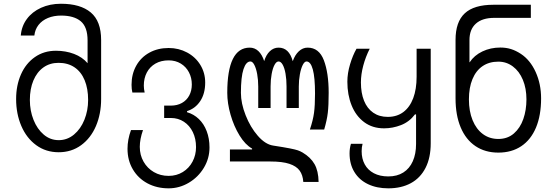

<svg xmlns="http://www.w3.org/2000/svg" viewBox="-20 -816 3040 1048"><path d="M68 -275.5Q68 -350 94.5 -410Q121 -470 170.5 -504.5Q220 -539 285.5 -539Q338.5 -539 384 -521.8Q429.5 -504.5 458 -471V-595.5Q458 -668.5 421 -699.8Q384 -731 313.5 -731Q273.5 -731 241.5 -717.8Q209.5 -704.5 190.2 -679.8Q171 -655 167.5 -622H93.5Q97.5 -673 126.5 -712.2Q155.5 -751.5 204 -773.5Q252.5 -795.5 312.5 -795.5Q419 -795.5 475.5 -748Q532 -700.5 532 -597.5V-275.5Q532 -194.5 503.8 -128.2Q475.5 -62 422.8 -23.5Q370 15 300.5 15Q230.5 15 177.8 -23.5Q125 -62 96.5 -128.2Q68 -194.5 68 -275.5ZM461 -270.5Q461 -332.5 442 -378.2Q423 -424 386.8 -448.5Q350.5 -473 299.5 -473Q252 -473 216.8 -447.8Q181.5 -422.5 162.2 -376.5Q143 -330.5 143 -270.5Q143 -212 163 -161.8Q183 -111.5 218.8 -81.2Q254.5 -51 300.5 -51Q347 -51 383.8 -81.5Q420.5 -112 440.8 -162.5Q461 -213 461 -270.5Z M676 -4Q676 -54 695 -106H760.5Q743 -56 743 -14.5Q743 30 763.5 66.2Q784 102.5 819.8 123.2Q855.5 144 900.5 144Q943.5 144 977.8 123Q1012 102 1031 66Q1050 30 1050 -13Q1050 -59 1032.5 -95Q1015 -131 983.8 -151.5Q952.5 -172 912.5 -172H876V-239.5H912.5Q947 -239.5 973 -254Q999 -268.5 1013 -294.8Q1027 -321 1027 -355Q1027 -391.5 1011.2 -421.5Q995.5 -451.5 966.8 -469Q938 -486.5 900.5 -486.5Q859 -486.5 828.2 -468.8Q797.5 -451 781.2 -419.8Q765 -388.5 765 -349Q765 -331.5 769.5 -311H702.5Q698 -330 698 -353Q698 -411.5 723.5 -457.2Q749 -503 795.2 -528.5Q841.5 -554 900.5 -554Q955.5 -554 1001.2 -529.5Q1047 -505 1073.5 -461.8Q1100 -418.5 1100 -365.5Q1100 -305 1073 -264.2Q1046 -223.5 1001 -209.5V-203.5Q1037.5 -193 1065.2 -166.5Q1093 -140 1108.2 -100Q1123.5 -60 1123.5 -11Q1123.5 48.5 1092.8 99.8Q1062 151 1010.5 181.5Q959 212 900.5 212Q836 212 785 184.8Q734 157.5 705 108.2Q676 59 676 -4Z M1456 65.5H1235V0H1356V-5Q1318.5 -26 1287.5 -76.5Q1256.5 -127 1238.5 -189.8Q1220.5 -252.5 1220.5 -309Q1220.5 -556 1343 -556Q1370.5 -556 1390.5 -537Q1410.5 -518 1422 -482.5Q1432.5 -517 1453 -536.5Q1473.5 -556 1500.5 -556Q1558 -556 1578 -482Q1590 -516.5 1611.2 -536.2Q1632.5 -556 1659 -556Q1721.5 -556 1747.8 -487Q1774 -418 1774 -309.5Q1774 -240 1769.2 -200Q1764.5 -160 1749.5 -109H1671.5Q1688.5 -159.5 1694 -199.8Q1699.5 -240 1699.5 -305.5Q1699.5 -393 1687.5 -436.8Q1675.5 -480.5 1653 -480.5Q1642 -480.5 1632.2 -461Q1622.5 -441.5 1616.8 -410Q1611 -378.5 1611 -344V-226.5H1544V-344Q1544 -382.5 1538.5 -413.8Q1533 -445 1523 -462.8Q1513 -480.5 1500.5 -480.5Q1488.5 -480.5 1478.5 -462Q1468.5 -443.5 1462.8 -412.2Q1457 -381 1457 -344V-226.5H1389.5V-344Q1389.5 -380 1383.8 -411.5Q1378 -443 1368.2 -461.8Q1358.5 -480.5 1347 -480.5Q1323 -480.5 1309 -438.2Q1295 -396 1295 -309Q1295 -252 1320.8 -186.8Q1346.5 -121.5 1387.2 -74.8Q1428 -28 1470.5 -21.5Q1532 -12 1562.2 -6Q1592.5 0 1605.5 4.5Q1618.5 9 1631.5 16.5Q1675.5 42.5 1696.8 79.8Q1718 117 1719 177H1635.5Q1633 139.5 1615.5 115.2Q1598 91 1559.5 78.2Q1521 65.5 1456 65.5Z M1888 21Q1888 -6 1895.5 -31H1959Q1954 -12.5 1954 9.5Q1954 50 1970.8 81Q1987.5 112 2020.5 129.5Q2053.5 147 2099.5 147Q2147.5 147 2181.5 125.5Q2215.5 104 2233.2 64Q2251 24 2251 -30V-191.5H2245Q2214.5 -151 2169 -133.2Q2123.5 -115.5 2076.5 -115.5Q2013 -115.5 1967.8 -149.2Q1922.5 -183 1899.2 -240.8Q1876 -298.5 1876 -370Q1876 -416 1890.8 -465.2Q1905.5 -514.5 1926 -550H1998Q1975.5 -505.5 1962.8 -457.8Q1950 -410 1950 -366Q1950 -308.5 1967 -266.2Q1984 -224 2017 -201Q2050 -178 2096.5 -178Q2146.5 -178 2181.8 -204.5Q2217 -231 2235.5 -280.2Q2254 -329.5 2254 -397V-550H2331V-34Q2331 45 2302.8 100.2Q2274.5 155.5 2222.5 183.8Q2170.5 212 2099.5 212Q2036.5 212 1988.8 189.2Q1941 166.5 1914.5 123.2Q1888 80 1888 21Z M2466.5 -279V-598.5Q2466.5 -696.5 2516.8 -743.2Q2567 -790 2673 -790H2877.5V-718.5H2678Q2612.5 -718.5 2577.5 -687Q2542.5 -655.5 2542.5 -597.5V-476H2543.5Q2568.5 -514 2613 -535.2Q2657.5 -556.5 2711 -556.5Q2742.5 -556.5 2769 -548.2Q2795.5 -540 2823 -522Q2874 -488.5 2903.8 -423Q2933.5 -357.5 2933.5 -279Q2933.5 -186.5 2905.8 -120Q2878 -53.5 2825.5 -18.2Q2773 17 2700 17Q2628 17 2575.2 -18.5Q2522.5 -54 2494.5 -120.8Q2466.5 -187.5 2466.5 -279ZM2853.5 -273.5Q2853.5 -333.5 2834 -380.2Q2814.5 -427 2779.5 -453.2Q2744.5 -479.5 2700 -479.5Q2650 -479.5 2614 -455Q2578 -430.5 2558.8 -384Q2539.5 -337.5 2539.5 -273.5Q2539.5 -209 2559.5 -160Q2579.5 -111 2615.8 -84.2Q2652 -57.5 2700 -57.5Q2750.5 -57.5 2785 -87.5Q2819.5 -117.5 2836.5 -166.5Q2853.5 -215.5 2853.5 -273.5Z"/></svg>

Font: JuliaMono Light
Style: Regular
Weight: 300
Monospace: yes
Designer: cormullion
Foundry: corm
Version: Version 0.054; ttfautohint (v1.8.4)